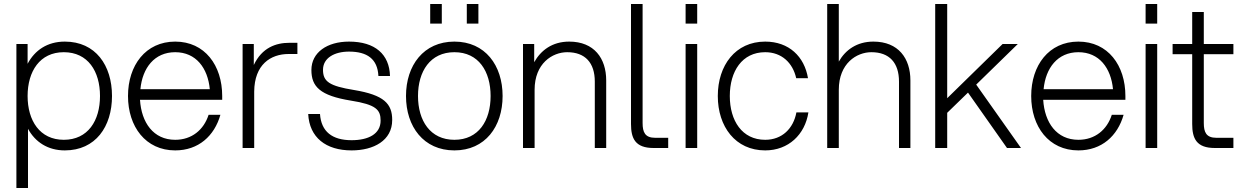

<svg xmlns="http://www.w3.org/2000/svg" viewBox="-20 -740 6213 960"><path d="M62 -520V200H120V-96C156 -30 219 12 304 12C458 12 540 -107 540 -260C540 -413 458 -532 304 -532C217 -532 154 -489 118 -421V-520ZM118 -260C118 -383 179 -479 299 -479C420 -479 480 -383 480 -260C480 -137 420 -41 299 -41C179 -41 118 -137 118 -260Z M856 12C972 12 1052 -60 1082 -166H1023C999 -91 939 -41 856 -41C747 -41 687 -127 680 -241H1091V-260C1091 -413 1004 -532 856 -532C708 -532 620 -413 620 -260C620 -107 708 12 856 12ZM682 -294C692 -400 752 -479 856 -479C960 -479 1019 -400 1029 -294Z M1193 0H1251V-282C1252 -417 1333 -470 1423 -470H1467V-526H1427C1360 -526 1290 -502 1249 -415V-520H1193Z M1738 12C1848 12 1941 -37 1941 -140C1941 -221 1901 -265 1750 -290C1627 -310 1595 -332 1595 -391C1595 -450 1652 -482 1725 -482C1816 -482 1868 -445 1872 -360H1930C1927 -468 1856 -532 1725 -532C1616 -532 1537 -478 1537 -390C1537 -307 1580 -262 1734 -237C1861 -217 1883 -191 1883 -137C1883 -70 1822 -39 1738 -39C1641 -39 1586 -82 1580 -170H1521C1527 -53 1609 12 1738 12Z M2252 12C2406 12 2493 -107 2493 -260C2493 -413 2406 -532 2252 -532C2098 -532 2010 -413 2010 -260C2010 -107 2098 12 2252 12ZM2070 -260C2070 -383 2131 -479 2252 -479C2373 -479 2433 -383 2433 -260C2433 -137 2373 -41 2252 -41C2131 -41 2070 -137 2070 -260ZM2131 -622H2189V-720H2131ZM2314 -622H2372V-720H2314Z M2954 -332V0H3011V-338C3011 -448 2951 -532 2826 -532C2741 -532 2684 -488 2651 -429V-520H2595V0H2653V-291C2653 -423 2742 -479 2816 -479C2906 -479 2954 -426 2954 -332Z M3135 -720V-120C3135 -48 3156 0 3248 0H3321V-51H3256C3205 -51 3193 -79 3193 -125V-720Z M3408 0H3466V-520H3408ZM3408 -622H3466V-720H3408Z M3806 12C3922 12 4005 -67 4022 -178H3962C3947 -97 3890 -41 3806 -41C3690 -41 3629 -137 3629 -260C3629 -383 3690 -479 3806 -479C3888 -479 3944 -426 3961 -349H4020C4002 -457 3925 -532 3806 -532C3657 -532 3569 -413 3569 -260C3569 -107 3657 12 3806 12Z M4116 0H4174V-291C4174 -423 4263 -479 4337 -479C4427 -479 4475 -426 4475 -332V0H4532V-338C4532 -448 4472 -532 4347 -532C4264 -532 4207 -490 4174 -432V-720H4116Z M4656 0H4716V-176L4820 -277L5015 0H5085L4861 -317L5069 -520H4993L4716 -249V-720H4656Z M5372 12C5488 12 5568 -60 5598 -166H5539C5515 -91 5455 -41 5372 -41C5263 -41 5203 -127 5196 -241H5607V-260C5607 -413 5520 -532 5372 -532C5224 -532 5136 -413 5136 -260C5136 -107 5224 12 5372 12ZM5198 -294C5208 -400 5268 -479 5372 -479C5476 -479 5535 -400 5545 -294Z M5708 0H5766V-520H5708ZM5708 -622H5766V-720H5708Z M5941 -680V-520H5843V-469H5941V-120C5941 -48 5962 0 6054 0H6147V-51H6062C6011 -51 5999 -79 5999 -125V-469H6147V-520H5999V-680Z"/></svg>

Font: Aspekta 250
Style: Regular
Weight: 250
Designer: Ivo Dolenc
Version: Version 2.000